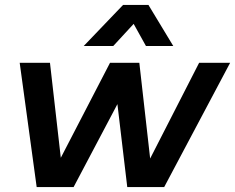

<svg xmlns="http://www.w3.org/2000/svg" viewBox="-20 -760 955 780"><path d="M789 -505H915L647 0H497L457 -337L279 0H129L60 -505H183L227 -119L427 -505H546L590 -116ZM684 -573H573L523 -663L440 -573H320L480 -740H583Z"/></svg>

Font: Livvic SemiBold
Style: Italic
Weight: 600
Italic angle: -10°
Designer: Jacques Le Bailly, Baron von Fonthausen
Version: Version 1.001; ttfautohint (v1.8.2)